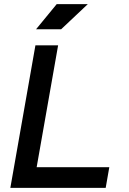

<svg xmlns="http://www.w3.org/2000/svg" viewBox="-20 -914 626 934"><path d="M30.3 0 152.3 -693.4H262.7L140.6 0ZM30.3 0 48.3 -100.6H511.7L494.1 0ZM155.3 -771.5 255.9 -894H407.2L277.3 -771.5Z"/></svg>

Font: Cascadia Mono Medium
Style: Italic
Weight: 500
Italic angle: -10°
Monospace: yes
Designer: Aaron Bell
Foundry: Saja Typeworks
Version: Version 2407.024